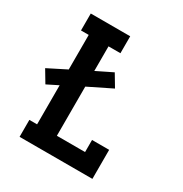

<svg xmlns="http://www.w3.org/2000/svg" viewBox="-171 -863 942 991"><g transform="rotate(30 300.0 -367.5)"><path d="M85 0V-101H131V-334L65 -301L22 -373L131 -428V-634H85V-735H320V-634H249V-487L344 -534L387 -462L249 -394V-101H417V-173H519V0Z"/></g></svg>

Font: Iosevka Plex Etoile
Style: Bold
Weight: 700
Designer: Belleve Invis
Foundry: Belleve Invis
Version: Version 25.1.1; ttfautohint (v1.8.4)